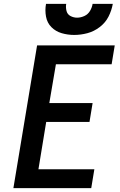

<svg xmlns="http://www.w3.org/2000/svg" viewBox="-20 -969 616 989"><path d="M49 0H450L466 -97H178L218 -341H441L457 -438H234L268 -638H555L571 -735H171ZM362 -789Q396 -789 430 -798Q464 -807 493.5 -829.5Q523 -852 539 -883.5Q555 -915 561 -949H457Q454 -930 443.5 -912.5Q433 -895 414.5 -886.5Q396 -878 377 -878Q359 -878 343 -886.5Q327 -895 322.5 -913Q318 -931 321 -949H217Q211 -916 217 -883.5Q223 -851 245 -829Q267 -807 298 -798Q329 -789 362 -789Z"/></svg>

Font: Iosevka Sparkle SmBdObl
Style: Regular
Weight: 600
Italic angle: -9°
Designer: Belleve Invis
Foundry: Belleve Invis
Version: Version 4.5.0; ttfautohint (v1.8.3)